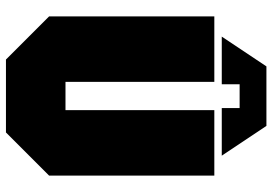

<svg xmlns="http://www.w3.org/2000/svg" viewBox="-155 -760 915 645"><g transform="rotate(90 302.5 -437.5)"><path d="M35 -145V-700H255V-200H350V-700H570V-145L425 0H180ZM263 -725H103L203 -875H403L503 -725H343V-785H263Z"/></g></svg>

Font: Tektur SemiCondensed Black
Style: Regular
Weight: 900
Width: 4
Designer: Adam Jagosz
Foundry: Adam Jagosz
Version: Version 1.005;gftools[0.9.30]